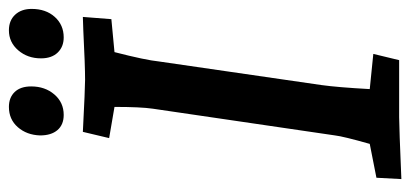

<svg xmlns="http://www.w3.org/2000/svg" viewBox="-265 -651 921 431"><g transform="rotate(-90 195.5 -435.5)"><path d="M12 -51 88 -66Q105 -126 107 -144L167 -553Q171 -580 171 -639L101 -651L115 -710Q213 -705 232 -705Q263 -705 343 -709L373 -710L368 -646L294 -639Q276 -569 273 -539L220 -174Q215 -138 211 -66L290 -58L276 0H148Q127 0 9 5ZM280 -804Q280 -834 298 -855Q316 -876 343 -876Q365 -876 378 -862Q391 -848 391 -825Q391 -793 373 -773Q355 -753 327 -753Q306 -753 293 -766.5Q280 -780 280 -804ZM107 -806Q108 -836 125.5 -856Q143 -876 171 -876Q192 -876 204.5 -863Q217 -850 217 -826Q217 -795 199 -774Q181 -753 153 -753Q131 -753 119 -767Q107 -781 107 -806Z"/></g></svg>

Font: Andada Pro SemiBold
Style: Italic
Weight: 600
Italic angle: -6.99998°
Designer: Carolina Giovagnoli
Foundry: Huerta Tipografica
Version: Version 3.005